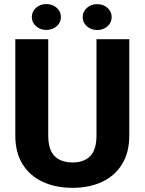

<svg xmlns="http://www.w3.org/2000/svg" viewBox="-20 -901 702 931"><path d="M447.8 -710.9H606.9V-244.1Q606.9 -161.6 572 -105Q537.1 -48.3 475.1 -19.3Q413.1 9.8 331.5 9.8Q250 9.8 187.3 -19.3Q124.5 -48.3 89.4 -105Q54.2 -161.6 54.2 -244.1V-710.9H213.9V-244.1Q213.9 -175.3 244.6 -144.3Q275.4 -113.3 331.5 -113.3Q387.7 -113.3 417.7 -144.3Q447.8 -175.3 447.8 -244.1ZM134.3 -818.4Q134.3 -845.2 154.8 -863.3Q175.3 -881.3 204.6 -881.3Q234.4 -881.3 254.9 -863.3Q275.4 -845.2 275.4 -818.4Q275.4 -792 254.9 -773.9Q234.4 -755.9 204.6 -755.9Q175.3 -755.9 154.8 -773.9Q134.3 -792 134.3 -818.4ZM380.9 -818.4Q380.9 -844.7 401.4 -862.8Q421.9 -880.9 451.2 -880.9Q481 -880.9 501.2 -862.8Q521.5 -844.7 521.5 -818.4Q521.5 -791.5 501.2 -773.4Q481 -755.4 451.2 -755.4Q421.9 -755.4 401.4 -773.4Q380.9 -791.5 380.9 -818.4Z"/></svg>

Font: Vazirmatn RD UI ExtraBold
Style: Regular
Weight: 800
Designer: Saber Rastikerdar
Foundry: Saber Rastikerdar
Version: Version 33.003